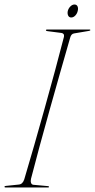

<svg xmlns="http://www.w3.org/2000/svg" viewBox="-20 -831 420 851"><path d="M117.5 -39Q115 -28.5 117.5 -20.8Q120 -13 127.5 -12L193 -6Q197 -6 197 -3Q197 0 194 0H5Q0 0 0 -3Q0 -7 6 -7L63.5 -13Q80.5 -14.5 87.5 -36Q108 -104.5 131.2 -185.5Q154.5 -266.5 178.2 -351.8Q202 -437 224 -518.2Q246 -599.5 263.5 -668Q265 -676.5 261.2 -680.5Q257.5 -684.5 252 -685L190 -693Q183.5 -694 183.5 -697Q183.5 -700 187.5 -700H377.5Q380.5 -700 380.5 -698Q380.5 -695 374 -694L309 -683Q295.5 -681.5 291 -664Q271 -595 247.8 -513.2Q224.5 -431.5 200.8 -346.8Q177 -262 155.5 -182.5Q134 -103 117.5 -39ZM295.5 -753.5Q286 -753.5 282 -762.2Q278 -771 280.5 -782.5Q283.5 -794 292 -802.5Q300.5 -811 310 -811Q320 -811 323.8 -802.5Q327.5 -794 324.5 -782.5Q322 -771 313.8 -762.2Q305.5 -753.5 295.5 -753.5Z"/></svg>

Font: Fraunces 144pt Thin
Style: Italic
Weight: 100
Italic angle: -16°
Version: Version 1.000;[b76b70a41]